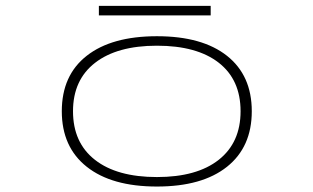

<svg xmlns="http://www.w3.org/2000/svg" viewBox="-20 -638 1090 668"><path d="M324 -617.5H713V-584.5H324ZM195 -251Q195 -376 281.8 -444Q368.5 -512 526 -512Q683.5 -512 769.8 -443.8Q856 -375.5 856 -251Q856 -126.5 769.8 -57.8Q683.5 11 526 11Q368.5 11 281.8 -57.8Q195 -126.5 195 -251ZM817 -251Q817 -360.5 741 -419.8Q665 -479 526 -479Q387.5 -479 310.8 -419.5Q234 -360 234 -251Q234 -141.5 310.5 -81.8Q387 -22 526 -22Q665 -22 741 -82Q817 -142 817 -251Z"/></svg>

Font: League Mono Extended Thin
Style: Regular
Weight: 100
Width: 9
Designer: Tyler Finck
Foundry: The League of Moveable Type / Tyler Finck
Version: Version 2.210